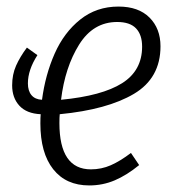

<svg xmlns="http://www.w3.org/2000/svg" viewBox="-20 -554 531 585"><path d="M162 -206Q161 -197 161 -179Q161 -38 257 -38Q289 -38 317.5 -50.5Q346 -63 379 -88L404 -51Q366 -20 329.5 -4.5Q293 11 252 11Q181 11 142 -38.5Q103 -88 103 -178Q103 -197 104 -206Q61 -208 39 -232Q17 -256 17 -294Q17 -327 29 -354Q41 -381 62 -409L94 -386Q65 -341 65 -300Q65 -277 76 -264Q87 -251 108 -250Q118 -326 146.5 -390.5Q175 -455 224.5 -494.5Q274 -534 341 -534Q402 -534 435.5 -500.5Q469 -467 469 -413Q469 -316 388 -268Q307 -220 162 -206ZM166 -250Q291 -262 352 -300.5Q413 -339 413 -412Q413 -448 394.5 -467.5Q376 -487 337 -487Q264 -487 221 -418Q178 -349 166 -250Z"/></svg>

Font: Fira Sans Extra Condensed Light
Style: Italic
Weight: 300
Width: 3
Italic angle: -8°
Designer: Carrois Corporate & Edenspiekermann AG
Foundry: Carrois Corporate GbR & Edenspiekermann AG
Version: Version 4.203